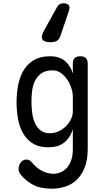

<svg xmlns="http://www.w3.org/2000/svg" viewBox="-20 -900 640 1160"><path d="M420 -120Q411 -90 396.5 -69.5Q382 -49 363.5 -35.5Q345 -22 322 -16Q299 -10 273 -10Q213 -10 175.5 -35Q138 -60 117 -99Q96 -138 88 -186.5Q80 -235 80 -281Q80 -328 88 -377Q96 -426 118 -467Q140 -508 180 -534Q220 -560 283 -560Q338 -560 372 -532Q406 -504 420 -456V-515Q420 -538 431 -549Q442 -560 465 -560Q488 -560 499 -549Q510 -538 510 -515V0Q510 63 493 108.5Q476 154 446.5 183.5Q417 213 377 226.5Q337 240 292 240Q222 240 178 215.5Q134 191 106 156Q98 147 95 138Q92 129 92 120Q92 112 95 102Q98 92 104 83.5Q110 75 119 69.5Q128 64 139 64Q150 64 158 68.5Q166 73 173 82Q184 95 198 107.5Q212 120 228.5 129.5Q245 139 264 144.5Q283 150 304 150Q322 150 342.5 142.5Q363 135 380.5 117.5Q398 100 409 71.5Q420 43 420 0ZM282 -95Q309 -95 334 -106.5Q359 -118 378 -137Q397 -156 408.5 -179Q420 -202 420 -226V-316Q420 -340 411 -368Q402 -396 386 -419.5Q370 -443 347.5 -459Q325 -475 298 -475Q255 -475 230 -457Q205 -439 191.5 -411.5Q178 -384 174 -351Q170 -318 170 -287Q170 -255 174 -221Q178 -187 190 -159Q202 -131 224 -113Q246 -95 282 -95ZM287 -645Q246 -645 236 -662.5Q226 -680 246 -715L325 -858Q331 -869 340 -874.5Q349 -880 362 -880Q387 -880 395.5 -868.5Q404 -857 396 -833L345 -683Q337 -661 323 -653Q309 -645 287 -645Z"/></svg>

Font: Maple Mono NF CN
Style: Regular
Weight: 400
Monospace: yes
Designer: subframe7536
Version: Version 7.000